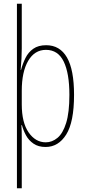

<svg xmlns="http://www.w3.org/2000/svg" viewBox="-20 -780 463 1032"><path d="M378 -270Q378 -124 336 -57Q294 10 225 10Q186 10 160 -8Q134 -26 119.5 -53Q105 -80 98 -107H95Q96 -98 96.5 -79.5Q97 -61 97 -37V232H71V-760H97V-520Q97 -496 95.5 -465Q94 -434 91 -404H93Q102 -438 117 -468.5Q132 -499 159 -518Q186 -537 228 -537Q302 -537 340 -471Q378 -405 378 -270ZM353 -270Q353 -386 322.5 -449Q292 -512 227 -512Q166 -512 131.5 -453Q97 -394 97 -292V-219Q97 -121 134 -68Q171 -15 226 -15Q260 -15 289 -39Q318 -63 335.5 -119Q353 -175 353 -270Z"/></svg>

Font: Noto Sans Lao Looped ExtraCondensed Thin
Style: Regular
Weight: 100
Width: 2
Designer: Mark Frömberg, Ben Mitchell
Foundry: The Fontpad Ltd
Version: Version 1.002; ttfautohint (v1.8.4.7-5d5b)